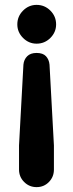

<svg xmlns="http://www.w3.org/2000/svg" viewBox="-20 -554 299 787"><path d="M58 42 76 -289Q78 -310 91.5 -323.5Q105 -337 130 -337Q156 -337 168.5 -323.5Q181 -310 183 -289L201 42V141Q201 171 180.5 192Q160 213 130 213Q100 213 79 192Q58 171 58 141ZM51 -454Q51 -487 74.5 -510.5Q98 -534 130 -534Q163 -534 186.5 -510.5Q210 -487 210 -454Q210 -422 186.5 -398.5Q163 -375 130 -375Q98 -375 74.5 -398.5Q51 -422 51 -454Z"/></svg>

Font: Varela Round Precious
Style: Bold
Weight: 700
Version: Version 1.000